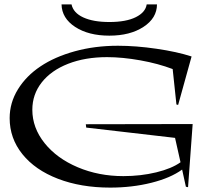

<svg xmlns="http://www.w3.org/2000/svg" viewBox="-20 -833 949 873"><path d="M775.9 -206.1 372.1 -252.9 370.1 -268.1 856 -269 835 18.1 825.2 16.1 808.1 -62Q755.9 -23.9 668.5 -2Q581.1 20 481 20Q348.1 20 243.9 -20Q139.6 -60.1 81.8 -132.1Q23.9 -204.1 23.9 -295.9Q23.9 -365.7 61.5 -426.8Q99.1 -487.8 164.1 -531.2Q229 -574.7 320.3 -599.9Q411.6 -625 516.1 -625Q598.1 -625 691.7 -611.3Q785.2 -597.7 851.1 -576.2L790 -356L782.2 -357.9L765.1 -519Q699.7 -543.9 618.2 -558.6Q536.6 -573.2 466.8 -573.2Q367.2 -573.2 289.8 -543Q212.4 -512.7 169.7 -458.3Q127 -403.8 127 -334Q127 -252 182.6 -182.4Q238.3 -112.8 333.5 -72.5Q428.7 -32.2 541 -32.2Q619.6 -32.2 690.2 -49.3Q760.7 -66.4 800.8 -95.2ZM259.8 -813H305.2Q313.5 -774.4 358.9 -753.7Q404.3 -732.9 477.1 -732.9Q553.2 -732.9 597.4 -754.9Q641.6 -776.9 647 -813H693.8Q693.4 -750.5 632.3 -710.7Q571.3 -670.9 477.1 -670.9Q382.8 -670.9 322 -710.4Q261.2 -750 259.8 -813Z"/></svg>

Font: Halibut Exp
Style: Regular
Weight: 400
Width: 7
Designer: Matteo Maggi
Foundry: Collletttivo
Version: Version 3.080 | FøM Fix